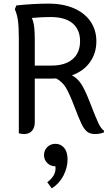

<svg xmlns="http://www.w3.org/2000/svg" viewBox="-20 -734 616 1060"><path d="M554 -12V-3Q530 6 504 6Q477 6 460.5 -7.5Q444 -21 430 -50Q416 -79 391 -145Q363 -218 343.5 -250.5Q324 -283 290 -301Q282 -300 267 -300H172V-59Q172 -29 156.5 -11.5Q141 6 113 6Q99 6 84 2V-514Q84 -582 79.5 -617.5Q75 -653 62 -683L70 -704Q166 -714 247 -714Q329 -714 388.5 -688Q448 -662 480 -615Q512 -568 512 -506Q512 -440 476.5 -390.5Q441 -341 377 -318Q407 -303 428 -271Q449 -239 475 -172Q511 -79 524.5 -51.5Q538 -24 554 -12ZM172 -514V-372H265Q339 -372 380.5 -407Q422 -442 422 -507Q422 -570 381 -605Q340 -640 258 -640Q214 -640 156 -635Q166 -611 169 -582.5Q172 -554 172 -514ZM241 272Q266 253 277.5 232Q289 211 286 184Q259 184 241 166Q223 148 223 122Q223 96 241 78Q259 60 286 60Q315 60 334 82Q353 104 353 146Q353 191 330.5 235Q308 279 266 306Z"/></svg>

Font: Thasadith
Style: Bold
Weight: 700
Designer: Cadson Demak Co.,Ltd.
Foundry: Cadson Demak Co.,Ltd.
Version: Version 1.000; ttfautohint (v1.6)